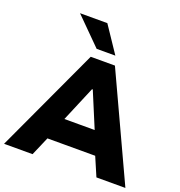

<svg xmlns="http://www.w3.org/2000/svg" viewBox="-168 -1078 1141 1215"><g transform="rotate(20 402.5 -470.5)"><path d="M-6 0 321 -705H484L811 0H616L533 -193L607 -126H195L269 -193L186 0ZM399 -515 281 -235 255 -278H547L521 -235L404 -515ZM339 -765 163 -941H347L465 -765Z"/></g></svg>

Font: Nunito Sans 8pt Black
Style: Regular
Weight: 900
Version: Version 3.101;gftools[0.9.27]